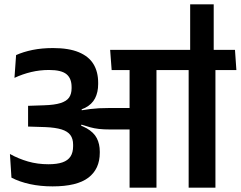

<svg xmlns="http://www.w3.org/2000/svg" viewBox="-20 -869 1114 889"><path d="M977.5 0V-577H853.5V0ZM1074.5 -544.5 1068 -638H755.5L763.5 -544.5ZM860.5 -849V-623.5H969.5V-849ZM801.5 -544.5 794.5 -638H490L497 -544.5ZM580 0H704.5V-578.5H580ZM26 -156 33 -46.5Q70.5 -27 118.8 -16.5Q167 -6 223.5 -6Q336 -6 389 -46.2Q442 -86.5 442 -161.5V-167Q442 -202.5 428.2 -229.2Q414.5 -256 381.2 -275Q348 -294 289.5 -306L288 -350.5Q341.5 -353 373.8 -369.5Q406 -386 420.2 -414Q434.5 -442 434.5 -479.5V-486Q434.5 -536.5 412.8 -572.2Q391 -608 344.8 -627.2Q298.5 -646.5 225.5 -646.5Q173.5 -646.5 130.8 -637.8Q88 -629 54.5 -614L47 -508.5Q84.5 -526 124.5 -535.5Q164.5 -545 207 -545Q264 -545 287.8 -525.5Q311.5 -506 311.5 -466V-460.5Q311.5 -434 299.8 -417.2Q288 -400.5 260.2 -391.8Q232.5 -383 184 -381.5L110 -379V-283L190 -280.5Q236.5 -278.5 264.8 -269.8Q293 -261 305.8 -243.8Q318.5 -226.5 318.5 -199.5V-192Q318.5 -163 306.5 -144.5Q294.5 -126 269.2 -117.2Q244 -108.5 204 -108.5Q154 -108.5 109.8 -121.2Q65.5 -134 26 -156ZM282.5 -360V-296.5L354 -280.5L357 -292Q378.5 -285 397.2 -279.8Q416 -274.5 438.2 -272Q460.5 -269.5 491.5 -269.5H623.5V-369H489.5Q460.5 -369 438.8 -367.8Q417 -366.5 398.2 -364.2Q379.5 -362 358.5 -358.5L357.5 -367Z"/></svg>

Font: Anek Devanagari Medium SemiBold
Style: Regular
Weight: 600
Version: Version 1.003